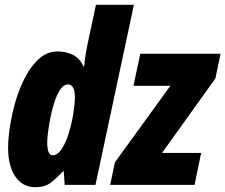

<svg xmlns="http://www.w3.org/2000/svg" viewBox="-20 -780 951 810"><path d="M128.9 9.8Q75.7 9.8 44.9 -34.9Q14.2 -79.6 14.2 -155.8Q14.2 -196.3 22.5 -249.5Q30.8 -302.7 47.1 -357.4Q63.5 -412.1 88.6 -458.7Q113.8 -505.4 147.2 -534.2Q180.7 -563 223.1 -563Q257.8 -563 287.1 -548.8Q316.4 -534.7 332 -500H335Q337.9 -528.8 341.6 -552Q345.2 -575.2 348.1 -587.9L384.8 -759.8H544.9L382.8 0H252.9L249 -57.1H245.1Q215.8 -24.9 191.7 -7.6Q167.5 9.8 128.9 9.8ZM201.2 -125Q223.1 -125 240.7 -152.1Q258.3 -179.2 270.5 -219.5Q282.7 -259.8 289.3 -300.8Q295.9 -341.8 295.9 -370.1Q295.9 -423.8 266.1 -423.8Q249 -423.8 235.1 -403.8Q221.2 -383.8 210.7 -352.5Q200.2 -321.3 193.4 -287.1Q186.5 -252.9 182.9 -224.1Q179.2 -195.3 179.2 -181.2Q179.2 -125 201.2 -125ZM444.8 0 464.8 -95.2 698.7 -418H543L571.8 -553.2H910.6L888.7 -449.2L663.6 -134.8H828.6L800.8 0Z"/></svg>

Font: Open Sans Condensed ExtraBold
Style: Italic
Weight: 800
Width: 3
Italic angle: -12°
Designer: Monotype Design Team
Foundry: Monotype Imaging Inc.
Version: Version 3.003; ttfautohint (v1.8.4)